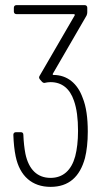

<svg xmlns="http://www.w3.org/2000/svg" viewBox="-20 -720 407 748"><path d="M302 -339C282 -395 242 -428 188 -428C185 -428 185 -431 186 -433L317 -659C319 -663 320 -668 320 -672V-690C320 -696 316 -700 310 -700H44C38 -700 34 -696 34 -690V-675C34 -669 38 -665 44 -665H268C271 -665 272 -662 271 -660L134 -424C131 -419 132 -415 136 -410L144 -401C147 -398 149 -397 153 -397C154 -397 156 -397 158 -398C163 -399 170 -400 177 -400C221 -400 252 -375 268 -328C279 -297 284 -258 284 -210C284 -171 280 -138 273 -111C258 -56 225 -27 177 -27C126 -27 92 -59 79 -121C75 -142 72 -167 71 -195C71 -202 67 -205 61 -205H42C36 -205 32 -201 32 -195C33 -164 36 -135 41 -111C57 -34 105 8 177 8C248 8 291 -31 311 -104C318 -132 322 -167 322 -207C322 -260 316 -305 302 -339Z"/></svg>

Font: Barlow Condensed ExtraLight
Style: Regular
Weight: 275
Width: 3
Designer: Jeremy Tribby
Foundry: Tribby Type
Version: Version 1.422;hotconv 1.0.109;makeotfexe 2.5.65596